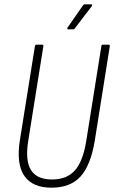

<svg xmlns="http://www.w3.org/2000/svg" viewBox="-20 -862 529 890"><path d="M218 8Q131 8 93 -46.5Q55 -101 72 -211L142 -649Q144 -655 149 -655H175Q182 -655 181 -648L111 -210Q96 -118 123.5 -74Q151 -30 221 -30Q290 -30 327.5 -72.5Q365 -115 380 -210L450 -649Q451 -655 456 -655H483Q490 -655 489 -648L419 -208Q400 -95 353 -43.5Q306 8 218 8ZM296 -726Q293 -726 292 -728Q291 -730 293 -734L364 -836Q368 -842 373 -842H403Q406 -842 407 -839.5Q408 -837 406 -834L328 -732Q326 -728 323.5 -727Q321 -726 318 -726Z"/></svg>

Font: Sofia Sans Condensed ExtraLight
Style: Italic
Weight: 250
Italic angle: -9°
Version: Version 4.100